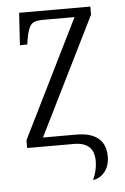

<svg xmlns="http://www.w3.org/2000/svg" viewBox="-51 -573 494 760"><g transform="rotate(-5 196.0 -193.5)"><path d="M305 76Q305 36 284.5 18Q264 0 224 0H39V-31L271 -500H143Q109 -500 97 -484.5Q85 -469 78 -426L75 -408H46L54 -536H337V-504L105 -36H238Q295 -36 324.5 -11.5Q354 13 354 61Q354 97 335.5 121Q317 145 288 149Q305 111 305 76Z"/></g></svg>

Font: Noto Serif CondLight
Style: Regular
Weight: 300
Width: 3
Designer: Monotype Design Team
Foundry: Monotype Imaging Inc.
Version: Version 1.001